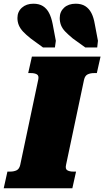

<svg xmlns="http://www.w3.org/2000/svg" viewBox="-60 -1015 562 1035"><path d="M49 -126 146 -585Q151 -607 139 -614Q127 -621 107 -621H92L112 -710H482L462 -621H447Q427 -621 412.5 -614Q398 -607 393 -585L296 -126Q291 -104 303 -97Q315 -90 335 -90H350L330 0H-40L-20 -90H-5Q15 -90 29.5 -97Q44 -104 49 -126ZM224 -885 241 -795 236 -759H172L105 -808Q80 -828 64.5 -844.5Q49 -861 41.5 -879Q34 -897 34 -918Q34 -952 58 -973.5Q82 -995 120 -995Q151 -995 171.5 -982Q192 -969 204.5 -945Q217 -921 224 -885ZM451 -885 468 -795 464 -759H400L332 -808Q308 -828 292 -844.5Q276 -861 269 -879Q262 -897 262 -918Q262 -952 285.5 -973.5Q309 -995 348 -995Q379 -995 399.5 -982Q420 -969 432.5 -945Q445 -921 451 -885Z"/></svg>

Font: Roboto Serif Black
Style: Italic
Weight: 900
Italic angle: -10°
Version: Version 1.008